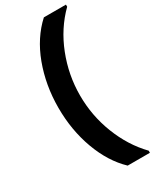

<svg xmlns="http://www.w3.org/2000/svg" viewBox="-276 -984 1029 1265"><g transform="rotate(-30 238.5 -352.0)"><path d="M87 -348C87 -235 105 -129 141 -31C177 67 227 147 292 209H461V193C394 124 343 42 306 -53C269 -148 251 -246 251 -348C251 -451 270 -551 308 -648C346 -745 400 -828 470 -897V-913H302C233 -850 180 -769 143 -670C106 -570 87 -463 87 -348Z"/></g></svg>

Font: Poppins
Style: Bold
Weight: 700
Designer: Ninad Kale (Devanagari), Jonny Pinhorn (Latin)
Foundry: Indian Type Foundry
Version: 4.004